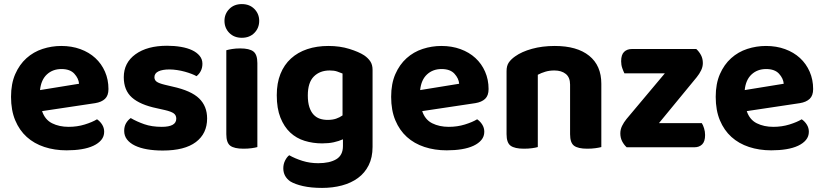

<svg xmlns="http://www.w3.org/2000/svg" viewBox="-20 -721 4033 940"><path d="M186 -177Q200 -135 235 -117.5Q270 -100 316 -100Q358 -100 395 -111.5Q432 -123 455 -137Q470 -127 480 -111Q490 -95 490 -76Q490 -53 476 -36Q462 -19 437.5 -7.5Q413 4 379.5 9.5Q346 15 306 15Q247 15 197 -1.5Q147 -18 111 -50.5Q75 -83 54.5 -132Q34 -181 34 -247Q34 -311 54.5 -358Q75 -405 109.5 -436Q144 -467 188.5 -481.5Q233 -496 280 -496Q331 -496 373.5 -480.5Q416 -465 446.5 -437Q477 -409 494 -370Q511 -331 511 -285Q511 -253 494 -237Q477 -221 446 -216ZM281 -383Q238 -383 209.5 -356.5Q181 -330 176 -280L367 -311Q365 -337 344 -360Q323 -383 281 -383Z M994 -141Q994 -67 939 -25.5Q884 16 777 16Q735 16 700.5 10Q666 4 641 -8Q616 -20 602 -38Q588 -56 588 -80Q588 -102 597 -117.5Q606 -133 620 -143Q649 -126 686 -113Q723 -100 772 -100Q843 -100 843 -140Q843 -157 830.5 -166Q818 -175 788 -182L748 -191Q666 -208 626 -243.5Q586 -279 586 -343Q586 -414 643.5 -455.5Q701 -497 798 -497Q834 -497 866 -491.5Q898 -486 921 -475Q944 -464 957.5 -447.5Q971 -431 971 -409Q971 -389 963 -373.5Q955 -358 942 -348Q934 -353 918.5 -359Q903 -365 885 -370Q867 -375 847 -378Q827 -381 810 -381Q775 -381 755.5 -371.5Q736 -362 736 -343Q736 -329 747 -321Q758 -313 787 -306L825 -297Q916 -277 955 -239Q994 -201 994 -141Z M1240 -1Q1230 2 1212 4.5Q1194 7 1172 7Q1127 7 1107.5 -7.5Q1088 -22 1088 -64V-475Q1098 -478 1116 -481Q1134 -484 1156 -484Q1201 -484 1220.5 -469Q1240 -454 1240 -412ZM1079 -619Q1079 -653 1102.5 -677Q1126 -701 1164 -701Q1202 -701 1225.5 -677Q1249 -653 1249 -619Q1249 -584 1225.5 -560Q1202 -536 1164 -536Q1126 -536 1102.5 -560Q1079 -584 1079 -619Z M1659 -39Q1639 -30 1614 -24.5Q1589 -19 1557 -19Q1512 -19 1471.5 -31.5Q1431 -44 1401 -72Q1371 -100 1353 -145Q1335 -190 1335 -255Q1335 -314 1353 -359Q1371 -404 1404.5 -434.5Q1438 -465 1484.5 -480.5Q1531 -496 1588 -496Q1644 -496 1690.5 -481.5Q1737 -467 1763 -450Q1782 -437 1793 -420.5Q1804 -404 1804 -379V-2Q1804 50 1785 88Q1766 126 1732.5 150.5Q1699 175 1654 187Q1609 199 1557 199Q1503 199 1463.5 190Q1424 181 1401 167Q1367 143 1367 103Q1367 82 1376 64.5Q1385 47 1396 39Q1424 55 1460.5 66.5Q1497 78 1538 78Q1594 78 1626.5 58.5Q1659 39 1659 -6ZM1584 -134Q1608 -134 1625.5 -140Q1643 -146 1657 -156V-361Q1645 -366 1630.5 -371Q1616 -376 1594 -376Q1546 -376 1516.5 -346.5Q1487 -317 1487 -254Q1487 -220 1494.5 -197Q1502 -174 1515 -160Q1528 -146 1545.5 -140Q1563 -134 1584 -134Z M2047 -177Q2061 -135 2096 -117.5Q2131 -100 2177 -100Q2219 -100 2256 -111.5Q2293 -123 2316 -137Q2331 -127 2341 -111Q2351 -95 2351 -76Q2351 -53 2337 -36Q2323 -19 2298.5 -7.5Q2274 4 2240.5 9.5Q2207 15 2167 15Q2108 15 2058 -1.5Q2008 -18 1972 -50.5Q1936 -83 1915.5 -132Q1895 -181 1895 -247Q1895 -311 1915.5 -358Q1936 -405 1970.5 -436Q2005 -467 2049.5 -481.5Q2094 -496 2141 -496Q2192 -496 2234.5 -480.5Q2277 -465 2307.5 -437Q2338 -409 2355 -370Q2372 -331 2372 -285Q2372 -253 2355 -237Q2338 -221 2307 -216ZM2142 -383Q2099 -383 2070.5 -356.5Q2042 -330 2037 -280L2228 -311Q2226 -337 2205 -360Q2184 -383 2142 -383Z M2771 -307Q2771 -342 2750 -359Q2729 -376 2694 -376Q2670 -376 2650 -370Q2630 -364 2613 -355V-1Q2603 2 2585 4.5Q2567 7 2545 7Q2500 7 2480 -7.5Q2460 -22 2460 -64V-373Q2460 -399 2471 -415Q2482 -431 2502 -445Q2534 -468 2584.5 -482Q2635 -496 2696 -496Q2805 -496 2864.5 -448Q2924 -400 2924 -311V-1Q2913 2 2895 4.5Q2877 7 2855 7Q2810 7 2790.5 -7.5Q2771 -22 2771 -64V-307Z M3048 0Q3034 -13 3025.5 -30Q3017 -47 3017 -68Q3017 -87 3025.5 -104.5Q3034 -122 3047 -138L3235 -362H3037Q3032 -372 3026.5 -387.5Q3021 -403 3021 -421Q3021 -453 3035.5 -467Q3050 -481 3073 -481H3389Q3403 -468 3412 -451Q3421 -434 3421 -412Q3421 -394 3412.5 -376.5Q3404 -359 3391 -343L3206 -118H3416Q3422 -109 3427 -93Q3432 -77 3432 -60Q3432 -28 3417.5 -14Q3403 0 3380 0H3048Z M3636 -177Q3650 -135 3685 -117.5Q3720 -100 3766 -100Q3808 -100 3845 -111.5Q3882 -123 3905 -137Q3920 -127 3930 -111Q3940 -95 3940 -76Q3940 -53 3926 -36Q3912 -19 3887.5 -7.5Q3863 4 3829.5 9.5Q3796 15 3756 15Q3697 15 3647 -1.5Q3597 -18 3561 -50.5Q3525 -83 3504.5 -132Q3484 -181 3484 -247Q3484 -311 3504.5 -358Q3525 -405 3559.5 -436Q3594 -467 3638.5 -481.5Q3683 -496 3730 -496Q3781 -496 3823.5 -480.5Q3866 -465 3896.5 -437Q3927 -409 3944 -370Q3961 -331 3961 -285Q3961 -253 3944 -237Q3927 -221 3896 -216ZM3731 -383Q3688 -383 3659.5 -356.5Q3631 -330 3626 -280L3817 -311Q3815 -337 3794 -360Q3773 -383 3731 -383Z"/></svg>

Font: Baloo Da 2
Style: Bold
Weight: 700
Designer: Noopur Datye, Sulekha Rajkumar and Ek Type
Foundry: Ek Type
Version: Version 1.640;hotconv 1.0.111;makeotfexe 2.5.65597; ttfautoh